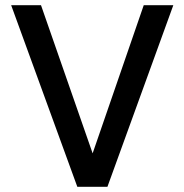

<svg xmlns="http://www.w3.org/2000/svg" viewBox="-20 -720 711 740"><path d="M23 -700H138L337 -129L534 -700H648L394 0H278Z"/></svg>

Font: NT Somic Medium
Style: Regular
Weight: 500
Designer: Ravid Balaliev — lead type designer, mastering
Michael Voronin — secret advisor, marketing
Ivan Kovalenko — best boy
Foundry: NT Type
Version: Version 0.7